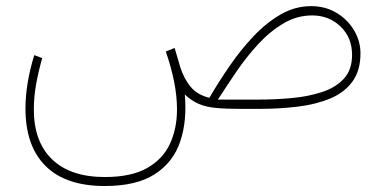

<svg xmlns="http://www.w3.org/2000/svg" viewBox="-20 -355 1258 626"><path d="M321.8 251.5Q194.3 251.5 128.7 186.3Q63 121.1 63 -1.5Q63 -43 70.6 -87.4Q78.1 -131.8 91.8 -175.3L117.7 -165.5Q106 -125 98.1 -82.5Q90.3 -40 90.3 1.5Q90.3 107.4 150.1 164.8Q210 222.2 321.8 222.2Q407.7 222.2 459.2 193.1Q510.7 164.1 533.9 114.3Q557.1 64.5 557.1 1.5Q557.1 -42 547.4 -90.1Q537.6 -138.2 520.5 -187L549.3 -198.7L567.9 -135.7Q579.6 -98.6 601.3 -72.3Q623 -45.9 662.6 -36.1Q692.9 -87.9 729 -140.4Q765.1 -192.9 806.9 -237.1Q848.6 -281.2 895.5 -308.1Q942.4 -335 994.1 -335Q1041 -335 1077.4 -313Q1113.8 -291 1134.5 -255.9Q1155.3 -220.7 1155.3 -181.2Q1155.3 -124 1128.4 -88.1Q1101.6 -52.2 1055.2 -33.2Q1008.8 -14.2 949.2 -7.1Q889.6 0 824.2 0H764.2Q715.3 0 683.1 -3.2Q650.9 -6.3 627.7 -16.4Q604.5 -26.4 582.5 -46.9Q590.3 39.1 567.6 106.4Q544.9 173.8 485.1 212.6Q425.3 251.5 321.8 251.5ZM997.6 -304.7Q947.8 -304.7 903.6 -278.3Q859.4 -252 821 -210.2Q782.7 -168.5 750.2 -120.6Q717.8 -72.8 690.4 -30.3H822.3Q876.5 -30.3 930.4 -35.2Q984.4 -40 1029.3 -54.7Q1074.2 -69.3 1101.1 -98.4Q1127.9 -127.4 1127.9 -175.8Q1127.9 -232.4 1090.3 -268.6Q1052.7 -304.7 997.6 -304.7Z"/></svg>

Font: Vazirmatn UI Thin
Style: Regular
Weight: 100
Designer: Saber Rastikerdar
Foundry: Saber Rastikerdar
Version: Version 33.003